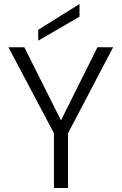

<svg xmlns="http://www.w3.org/2000/svg" viewBox="-20 -934 604 954"><path d="M542 -699 318 -272V0H248V-272L22 -699H101L283 -336L464 -699ZM375 -851 170 -732V-786L375 -914Z"/></svg>

Font: A Bank Premium Light
Style: Regular
Weight: 300
Designer: Ninad Kale (Devanagari), Jonny Pinhorn (Latin), Htun Naung (Myanmar)
Foundry: Indian Type Foundry
Version: 4.004